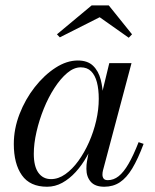

<svg xmlns="http://www.w3.org/2000/svg" viewBox="-20 -700 588 730"><path d="M159 10Q94 10 63.2 -33.8Q32.5 -77.5 32.5 -152.5Q32.5 -210 54.2 -266.2Q76 -322.5 112 -368.5Q148 -414.5 190.8 -442.2Q233.5 -470 276 -470Q313 -470 333.8 -450Q354.5 -430 363 -397Q371.5 -364 371.5 -325.5Q371.5 -291 364.2 -252.8Q357 -214.5 343.2 -177Q329.5 -139.5 310.5 -105.8Q291.5 -72 267.8 -46Q244 -20 216.8 -5Q189.5 10 159 10ZM174 -19Q202 -19 228.5 -37.8Q255 -56.5 278 -88.2Q301 -120 318.5 -159.5Q336 -199 345.8 -241.5Q355.5 -284 355.5 -324Q355.5 -360.5 348.5 -387.2Q341.5 -414 326.5 -429Q311.5 -444 287 -444Q261 -444 235.5 -422.5Q210 -401 187 -365.5Q164 -330 146.5 -286.8Q129 -243.5 118.8 -198.8Q108.5 -154 108.5 -115Q108.5 -67.5 126 -43.2Q143.5 -19 174 -19ZM376.5 10Q341.5 10 325 -9Q308.5 -28 308.5 -58Q308.5 -66.5 309 -73.2Q309.5 -80 310.5 -85L325 -165.5L350.5 -243L365 -334L395.5 -460H480L371.5 -52Q369.5 -44 369.5 -36Q369.5 -27 374 -21Q378.5 -15 390 -15Q412 -15 431 -30Q450 -45 468.5 -76.8Q487 -108.5 507 -159.5L526 -153Q504.5 -95.5 482.8 -59.5Q461 -23.5 435.5 -6.8Q410 10 376.5 10ZM207.5 -558 196.5 -569.5 328.5 -679.5H393.5L482 -569.5L469.5 -556.5L359 -634.5Z"/></svg>

Font: Bodoni Moda 11pt
Style: Italic
Weight: 400
Italic angle: -13°
Version: Version 2.004